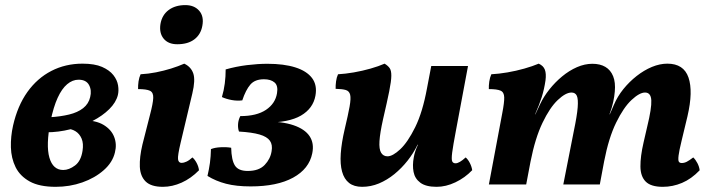

<svg xmlns="http://www.w3.org/2000/svg" viewBox="-20 -713 2750 742"><path d="M195.2 9Q132.2 9 94.8 -11.7Q57.4 -32.4 40.3 -66.9Q23.3 -101.4 22.1 -143.5Q21 -185.6 30.5 -227.8Q47.9 -304.3 85.9 -357.6Q124 -410.8 178.5 -438.9Q233.1 -467 298.9 -467Q345.5 -467 374.3 -454.5Q403.1 -441.9 418.1 -422.8Q433 -403.8 436.3 -382.9Q439.6 -362.1 435.5 -345.6Q428.5 -317.2 402.3 -291.2Q376.1 -265.3 337.3 -245.3Q298.5 -225.3 252.3 -213.5Q206.1 -201.7 158.6 -201.7L172.5 -259.9Q214.1 -262.4 247 -270.4Q279.9 -278.3 301.2 -294.9Q322.5 -311.6 328.5 -337.8Q335.1 -363.8 324.1 -384.4Q313 -405 283.6 -405Q260.3 -405 239.6 -387.6Q218.9 -370.2 202.8 -335Q186.7 -299.9 175.4 -245.2Q157 -151.6 170.9 -103.8Q184.7 -56.1 224.3 -56.1Q246.7 -56.1 269.8 -73.4Q293 -90.7 299 -130.4Q303.4 -158.3 295.4 -177.3Q287.4 -196.3 271.4 -206Q255.4 -215.7 235.5 -215.7L299.2 -248.4Q350.2 -248.4 380.3 -230.3Q410.3 -212.2 421.2 -183.9Q432.2 -155.6 424.2 -124.1Q415.2 -85.5 381 -55.4Q346.8 -25.2 298.3 -8.1Q249.8 9 195.2 9Z M609.4 9Q563.9 9 542.9 -11.6Q522 -32.2 520.4 -68.9Q518.9 -105.6 530.4 -154.3L559.9 -270.1Q571.3 -313.3 572.2 -334.5Q573.1 -355.6 559.6 -362.2Q546.1 -368.7 513.6 -368.7Q513.2 -383.3 515.4 -398.6Q517.7 -413.8 523.3 -426Q552.4 -427.5 582.7 -433.4Q613 -439.4 641.1 -448.1Q669.1 -456.9 692.1 -467Q718.4 -454.5 727 -429Q735.6 -403.4 723.3 -351.9L678.2 -162Q666.3 -112 668 -97.7Q669.7 -83.5 682.1 -83.5Q690.1 -83.5 700.7 -88.4Q711.3 -93.3 723.7 -104.6Q732.7 -97 740.1 -83Q747.5 -69 749 -54.9Q717.9 -23.3 681.9 -7.2Q645.8 9 609.4 9ZM665.1 -542Q630.1 -542 612.4 -563.7Q594.6 -585.5 600.1 -620.3Q606.1 -655.1 631.7 -674.2Q657.3 -693.3 696.4 -693.3Q730.8 -693.3 749.9 -671.4Q768.9 -649.4 761.9 -613Q755.9 -579.7 731.1 -560.9Q706.3 -542 665.1 -542Z M948.6 7.4Q893 7.4 853.6 -2.9Q814.2 -13.1 781.8 -33.1Q787.8 -58.3 791.3 -83.6Q794.7 -108.8 795.2 -136.8Q810.9 -143 833.2 -144Q855.6 -145.1 873.4 -142Q874.5 -94.4 887.8 -73.4Q901.1 -52.3 937.3 -52.3Q980.7 -52.3 1002.9 -75.6Q1025.1 -98.9 1029.6 -128.6Q1034.1 -153.5 1023 -169.2Q1011.9 -184.8 983 -193.2Q954.1 -201.6 903.6 -204.6Q899 -217.2 900 -233.4Q901 -249.6 908.7 -264.3Q971.7 -264.3 1007.9 -288.5Q1044 -312.8 1050.5 -352.6Q1055.5 -381.9 1041 -394.3Q1026.5 -406.7 1000.1 -406.7Q965 -406.7 947.4 -386Q929.7 -365.3 916.3 -325.1Q896.5 -322.6 875.4 -326.4Q854.3 -330.3 837.6 -337.9Q845.2 -363.4 848.7 -390.5Q852.2 -417.6 852.1 -444.7Q892 -456 934.3 -461.3Q976.7 -466.5 1013.4 -466.5Q1077.3 -466.5 1121.2 -452.6Q1165.2 -438.7 1185.9 -411.4Q1206.5 -384 1199 -343.1Q1190 -293.8 1143.2 -266.4Q1096.4 -239 1005.4 -239L1000.3 -244Q1070.3 -244 1114.2 -229.1Q1158.2 -214.1 1176.5 -186.6Q1194.8 -159 1186.7 -120.3Q1174.6 -60.4 1112.8 -26.5Q1050.9 7.4 948.6 7.4Z M1379.5 9Q1348.1 9 1329 -6Q1309.9 -21 1302 -49.7Q1294 -78.5 1296.9 -119.7Q1299.8 -161 1311.9 -213Q1325.3 -269.3 1331 -301Q1336.7 -332.7 1333.2 -346.9Q1329.7 -361.2 1316.2 -365.2Q1302.6 -369.2 1277.1 -369.7Q1276.6 -382.9 1278.7 -398.4Q1280.7 -413.8 1286.3 -426Q1314.4 -427.5 1347.4 -433.2Q1380.4 -438.9 1411.9 -447.9Q1443.4 -456.9 1466.3 -467Q1479.4 -459 1485.9 -449.7Q1492.5 -440.4 1492.3 -420Q1492.1 -399.6 1484.2 -360.2Q1476.3 -320.8 1460.5 -253Q1448.5 -199.3 1446.5 -167.7Q1444.5 -136.1 1453 -122.5Q1461.5 -108.9 1477.5 -108.9Q1497.5 -108.9 1526.6 -136Q1555.7 -163.2 1584.5 -221.3Q1613.3 -279.5 1630.3 -372.5L1646.6 -458H1788.7L1741.8 -207.4Q1731 -150.4 1727.5 -123.7Q1724.1 -96.9 1727.6 -89.4Q1731.1 -81.9 1740.5 -81.9Q1754.9 -81.9 1779.6 -104.6Q1788.7 -97 1795.8 -83Q1802.9 -69 1804.9 -55.3Q1776.7 -25.8 1739.9 -8.4Q1703.2 9 1667.3 9Q1625.8 9 1604.6 -6.8Q1583.3 -22.6 1578.3 -48.4Q1573.2 -74.2 1579.2 -105.6Q1581.2 -117.1 1585.2 -129.1Q1589.2 -141.1 1595.2 -153.6H1593.7Q1578.1 -121.3 1555.2 -92.2Q1532.3 -63.2 1504.2 -40.2Q1476 -17.3 1444.6 -4.1Q1413.2 9 1379.5 9Z M2541.5 9Q2495.4 9 2475.4 -11.2Q2455.3 -31.3 2455 -69.7Q2454.6 -108.1 2467.1 -162.4L2481.1 -223.2Q2498.7 -295.3 2497 -325.3Q2495.4 -355.4 2472.8 -355.4Q2451.4 -355.4 2420.6 -326.6Q2389.8 -297.9 2361 -238.9Q2332.2 -179.9 2314.7 -89.3L2298 0H2156.9L2197.6 -206.7Q2210 -265.8 2212.5 -297.8Q2215 -329.9 2209.3 -342.6Q2203.6 -355.4 2188.5 -355.4Q2166.1 -355.4 2135.5 -326.4Q2104.9 -297.5 2076.6 -238.5Q2048.2 -179.5 2030.2 -88.2L2013.5 0H1869.3L1921.1 -275.9Q1929.1 -317.1 1928.6 -336.8Q1928.1 -356.6 1914.6 -362.6Q1901.1 -368.7 1869.1 -368.7Q1868.6 -382.4 1870.9 -398.1Q1873.2 -413.8 1878.8 -426Q1907.8 -427.5 1941.1 -433.2Q1974.5 -438.9 2006.2 -447.9Q2037.9 -456.9 2061.9 -467Q2080 -458.9 2085.7 -443.6Q2091.5 -428.4 2088.1 -402Q2083.2 -368.4 2073.7 -338.1Q2064.1 -307.7 2047.9 -271.2H2048.9L2067.6 -311Q2081.2 -339.8 2103.3 -367.6Q2125.4 -395.4 2152.5 -417.8Q2179.6 -440.2 2209.6 -453.4Q2239.7 -466.5 2269.3 -466.5Q2299.2 -466.5 2319.5 -454.5Q2339.8 -442.5 2349.5 -418.5Q2359.2 -394.6 2355.9 -358.8Q2354.5 -340.7 2349.8 -318.9Q2345 -297 2335.5 -271.2H2336.5L2352.5 -307.9Q2366.2 -340.3 2389 -368.6Q2411.9 -396.9 2440.4 -419.3Q2469 -441.7 2499.5 -454.4Q2530.1 -467 2559.1 -467Q2622.2 -467 2640.7 -413.5Q2659.2 -360 2636.8 -263.7L2614.1 -169.2Q2604.6 -130.3 2602.4 -111.9Q2600.2 -93.5 2603.4 -88.2Q2606.7 -83 2614.6 -83Q2624.5 -83 2634.1 -87.9Q2643.7 -92.8 2659.1 -104.6Q2668.1 -96.1 2675.3 -82.3Q2682.4 -68.5 2683.9 -54.9Q2651.9 -21.4 2615.8 -6.2Q2579.8 9 2541.5 9Z"/></svg>

Font: Vollkorn
Style: Italic
Weight: 400
Italic angle: -11°
Designer: Friedrich Althausen
Foundry: Friedrich Althausen
Version: Version 5.001